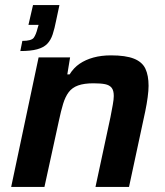

<svg xmlns="http://www.w3.org/2000/svg" viewBox="-20 -736 651 756"><path d="M60 -535 68 -575Q104 -575 113 -587.5Q122 -600 128 -625L132 -638H92L110 -716H214L201 -655Q195 -624 187.5 -601Q180 -578 166 -563.5Q152 -549 126.5 -542Q101 -535 60 -535ZM24 0 132 -510H256L245 -443H254Q270 -469 293.5 -485Q317 -501 348 -509.5Q379 -518 417 -518Q475 -518 507.5 -505Q540 -492 552.5 -465.5Q565 -439 565 -398Q565 -380 561.5 -353.5Q558 -327 552 -298L488 0H356L415 -275Q420 -301 424 -323Q428 -345 428 -358Q428 -380 419.5 -390.5Q411 -401 394 -404.5Q377 -408 348 -408Q311 -408 287.5 -399.5Q264 -391 250.5 -373Q237 -355 228.5 -327Q220 -299 212 -261L155 0Z"/></svg>

Font: Saira Thin SemiBold
Style: Italic
Weight: 600
Italic angle: -12°
Version: Version 1.101